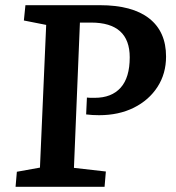

<svg xmlns="http://www.w3.org/2000/svg" viewBox="-20 -720 677 740"><path d="M315 -344Q322 -343 328 -343Q334 -343 345 -343Q410 -343 445 -382Q480 -421 480 -499Q480 -633 331 -633H288L265 -73L388 -59L383 0H40L45 -58L134 -74L158 -624L72 -641L78 -700H365Q490 -700 555 -649Q620 -598 620 -502Q620 -436 587 -385Q554 -334 496 -305Q438 -276 362 -276Q335 -276 312 -279Z"/></svg>

Font: Literata 12pt SemiBold
Style: Italic
Weight: 600
Italic angle: -2°
Designer: Latin by Veronika Burian and Jose Scaglione. Greek by Irene Vlachou. Cyrillic by Vera Evstafieva
Foundry: TypeTogether
Version: Version 3.002